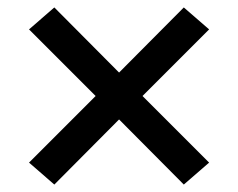

<svg xmlns="http://www.w3.org/2000/svg" viewBox="-20 -598 640 516"><path d="M474 -102 300 -277 126 -102 58 -161 237 -340 58 -519 126 -578 300 -403 474 -578 542 -519 363 -340 542 -161Z"/></svg>

Font: Iosevka Curly Slab MdEx
Style: Regular
Weight: 500
Width: 7
Monospace: yes
Designer: Belleve Invis
Foundry: Belleve Invis
Version: Version 11.1.0; ttfautohint (v1.8.3)